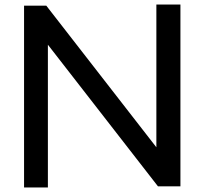

<svg xmlns="http://www.w3.org/2000/svg" viewBox="-20 -743 900 846"><path d="M184 -718 669 -94V-723H775V78H676L191 -546V83H86V-718Z"/></svg>

Font: Gmarket Sans TTF Medium
Style: Regular
Weight: 500
Designer: Creative Director : Sungho Lee; Art Director : Kiwoong Choi; Project Manager : Sori Yang, Jongwook Yoon; Font Designer :
Foundry: Sandoll Inc.
Version: Version 1.000;hotconv 1.0.109;makeotfexe 2.5.65596